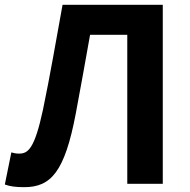

<svg xmlns="http://www.w3.org/2000/svg" viewBox="-28 -761 785 795"><path d="M72 14C183 14 240 -49 286 -292C306 -399 325 -504 345 -617H499V0H646V-741H231C204 -593 180 -451 150 -307C115 -144 88 -125 51 -125C38 -125 29 -127 19 -130L-8 3C14 11 37 14 72 14Z"/></svg>

Font: DAIFUKU Sans JP
Style: Bold
Weight: 700
Designer: Original font ‘Source Han Sans JP’ : Ryoko NISHIZUKA  (kana, bopomofo & ideographs); Paul D. Hunt (Latin, Greek & Cyrill
Foundry: Daifuku
Version: Version 1.001